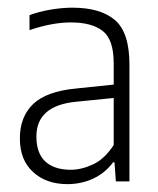

<svg xmlns="http://www.w3.org/2000/svg" viewBox="-20 -766 402 488"><path d="M151 -298Q97.5 -298 64 -328.8Q30.5 -359.5 30.5 -414Q30.5 -469.5 64.5 -501.8Q98.5 -534 173 -541L269 -551V-605Q269 -665.5 241.2 -687.2Q213.5 -709 160 -709Q113 -709 55 -689.5V-727.5Q79 -736.5 108.5 -741.5Q138 -746.5 164 -746.5Q235.5 -746.5 272.2 -715Q309 -683.5 309 -602V-305H274.5L271 -353.5H267.5Q247 -326 216.8 -312Q186.5 -298 151 -298ZM72.5 -419Q72.5 -376.5 95.2 -355.5Q118 -334.5 160 -334.5Q187 -334.5 216.5 -348.2Q246 -362 269 -397.5V-517L174.5 -507.5Q72.5 -498 72.5 -419Z"/></svg>

Font: Encode Sans Condensed ExtraLight
Style: Regular
Weight: 200
Width: 3
Designer: Multiple Designers
Foundry: Impallari Type
Version: Version 3.000; ttfautohint (v1.8.3) -l 8 -r 50 -G 200 -x 14 